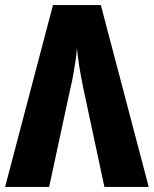

<svg xmlns="http://www.w3.org/2000/svg" viewBox="-20 -734 604 754"><path d="M376 -714 564 0H390L307 -388Q301 -419 295.5 -448.5Q290 -478 287 -503Q284 -528 282 -545Q281 -522 276.5 -494.5Q272 -467 267.5 -440Q263 -413 257 -390L173 0H0L188 -714Z"/></svg>

Font: Noto Sans Display Condensed ExtraBold
Style: Regular
Weight: 800
Width: 3
Designer: Monotype Design Team
Foundry: Monotype Imaging Inc.
Version: Version 2.003